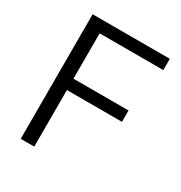

<svg xmlns="http://www.w3.org/2000/svg" viewBox="-168 -830 893 949"><g transform="rotate(30 279.0 -355.5)"><path d="M478 -387.7V-322.8H163.6V0H86.4V-710.9H526.9V-646.5H163.6V-387.7Z"/></g></svg>

Font: Vazirmatn RD UI Light
Style: Regular
Weight: 300
Designer: Saber Rastikerdar
Foundry: Saber Rastikerdar
Version: Version 33.003